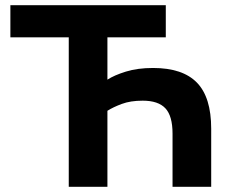

<svg xmlns="http://www.w3.org/2000/svg" viewBox="-20 -720 885 740"><path d="M245 0V-576H20V-700H619V-576H394V-413Q420 -430 465 -444Q510 -458 570 -458Q684 -458 739 -401.5Q794 -345 794 -224V0H645V-205Q645 -273 617.5 -302.5Q590 -332 530 -332Q483 -332 449.5 -319.5Q416 -307 394 -293V0Z"/></svg>

Font: Golos Text SemiBold
Style: Regular
Weight: 600
Designer: A.Korolkova, Vitaly Kuzmin
Foundry: ParaType Ltd
Version: Version 2.004